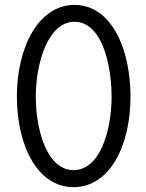

<svg xmlns="http://www.w3.org/2000/svg" viewBox="-20 -749 595 783"><path d="M48.8 -355C48.8 -308.6 53.7 -263.2 62.5 -221.7C91.3 -85.4 166.5 14.2 279.8 14.2C428.2 14.2 512.2 -155.8 512.2 -355C512.2 -403.3 507.3 -450.2 498 -493.7C469.2 -628.9 396 -729 284.2 -729C136.2 -729 48.8 -555.2 48.8 -355ZM126 -355C126 -492.2 175.8 -660.2 284.2 -660.2C358.4 -660.2 401.9 -581.5 421.4 -487.8C430.7 -444.8 435.1 -398.4 435.1 -355C435.1 -219.2 389.2 -55.2 279.8 -55.2C204.1 -55.2 159.2 -135.3 138.7 -230.5C129.9 -271 126 -314.5 126 -355Z"/></svg>

Font: Tuffy
Style: Regular
Weight: 500
Designer: Thatcher Ulrich, Karoly Barta and Michael Everson
Version: Version 001.270